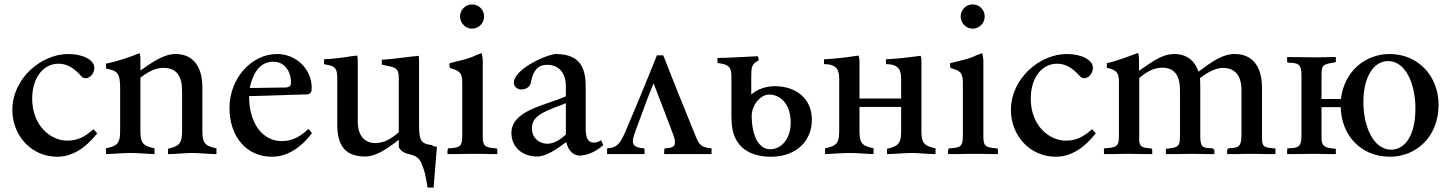

<svg xmlns="http://www.w3.org/2000/svg" viewBox="-20 -699 6583 871"><path d="M404 -113C364 -77 331 -61 285 -61C209 -61 126 -130 126 -251C126 -351 180 -410 245 -410C281 -410 310 -394 340 -363C352 -349 357 -344 369 -344C388 -344 408 -366 408 -391C408 -426 359 -454 289 -454C169 -454 36 -345 36 -200C36 -86 120 12 240 12C307 12 367 -26 421 -94Z M898 -304C898 -393 859 -454 776 -454C723 -454 671 -417 617 -379V-433C617 -443 615 -451 613 -458C562 -437 512 -421 461 -410V-388C511 -378 525 -370 525 -300V-100C525 -40 501 -36 461 -26V0C481 0 532 -5 572 -5C612 -5 661 0 681 0V-26C641 -36 617 -40 617 -100V-347C649 -371 682 -391 722 -391C780 -391 806 -355 806 -286V-100C806 -40 782 -34 742 -24V0C782 0 813 -5 853 -5C893 -5 922 0 962 0V-26C922 -36 898 -40 898 -100Z M1379 -114C1342 -79 1306 -59 1258 -59C1174 -59 1110 -135 1110 -263C1213 -265 1321 -270 1376 -271C1391 -274 1394 -284 1394 -301C1394 -386 1323 -454 1237 -454C1121 -454 1021 -344 1021 -209C1021 -83 1095 12 1214 12C1276 12 1339 -21 1395 -95C1390 -102 1385 -108 1379 -114ZM1220 -419C1269 -419 1300 -378 1300 -325C1300 -308 1293 -302 1270 -302C1224 -302 1180 -300 1135 -300H1113C1131 -383 1168 -419 1220 -419Z M1450 -430V-408L1469 -404C1498 -398 1510 -388 1510 -347V-134C1510 -35 1549 11 1637 11C1685 11 1734 -22 1789 -65V-31C1816 17 1869 -16 1893 44C1899 59 1906 77 1911 103L1920 152H1947L1962 -33C1940 -36 1945 -39 1938 -41C1882 -47 1881 -70 1881 -151V-422C1881 -430 1880 -438 1880 -446C1871 -445 1862 -443 1852 -443L1819 -439C1786 -435 1749 -430 1712 -428V-406L1752 -397C1779 -391 1789 -381 1789 -346V-99C1755 -69 1721 -50 1683 -50C1637 -50 1603 -79 1603 -150V-398V-418C1603 -431 1602 -438 1601 -447L1575 -444C1535 -437 1489 -432 1450 -430Z M2121 -569C2152 -569 2176 -594 2176 -624C2176 -655 2152 -679 2121 -679C2092 -679 2067 -655 2067 -624C2067 -594 2092 -569 2121 -569ZM2236 0V-24L2230 -26C2174 -30 2170 -39 2170 -86V-427C2169 -438 2167 -449 2165 -458L2138 -448C2100 -429 2058 -423 2019 -412V-399L2022 -390C2060 -379 2077 -373 2077 -325V-87C2077 -33 2068 -29 2013 -26L2010 -17V0H2038C2062 0 2086 -1 2110 -1H2166C2181 -1 2195 0 2210 0Z M2717 -41C2713 -48 2710 -56 2707 -63C2696 -56 2685 -52 2674 -52C2647 -52 2637 -74 2637 -115V-306C2637 -403 2603 -454 2499 -454C2439 -445 2311 -380 2311 -324C2311 -306 2327 -293 2344 -293C2366 -293 2387 -305 2389 -329C2399 -379 2420 -405 2462 -405C2514 -405 2547 -370 2547 -307V-262C2452 -220 2300 -198 2300 -96C2300 -31 2350 11 2417 11C2456 11 2503 -20 2549 -55C2555 -26 2571 2 2605 7C2643 6 2678 -7 2717 -41ZM2547 -89C2523 -66 2493 -47 2463 -47C2427 -47 2393 -72 2393 -118C2393 -170 2440 -191 2528 -223L2547 -231Z M2734 0H2820H2840H2877H2904V-14C2904 -18 2903 -22 2903 -26C2864 -29 2851 -38 2851 -59C2851 -74 2861 -101 2870 -124C2894 -188 2918 -258 2945 -321C2976 -242 3006 -162 3036 -83C3042 -66 3041 -60 3042 -57C3042 -35 3036 -28 2995 -26C2995 -23 2994 -19 2993 -16V0H3089H3124H3142H3179H3208V-26C3160 -31 3152 -40 3133 -88C3085 -207 3036 -326 2989 -448H2960C2908 -317 2859 -200 2818 -104L2815 -97C2791 -42 2776 -29 2734 -26Z M3298 -194C3298 -172 3298 -152 3300 -132C3310 -32 3381 12 3477 12C3597 12 3663 -64 3663 -155C3663 -255 3588 -308 3495 -308C3457 -308 3415 -295 3388 -270V-351C3388 -394 3390 -410 3422 -425C3421 -434 3420 -440 3417 -444C3365 -442 3302 -437 3235 -436V-413C3276 -408 3298 -401 3298 -357ZM3390 -176C3394 -233 3436 -270 3469 -270C3519 -270 3567 -229 3567 -142C3567 -76 3530 -22 3473 -22C3426 -22 3390 -76 3390 -176Z M3879 -340V-425C3879 -432 3877 -440 3875 -447C3808 -436 3741 -431 3718 -430V-408C3778 -408 3787 -380 3787 -340V-100C3787 -40 3763 -36 3723 -26V0C3743 0 3794 -5 3834 -5C3874 -5 3923 0 3943 0V-26C3903 -36 3879 -40 3879 -100V-214H4068V-100C4068 -40 4044 -34 4004 -24V0C4044 0 4075 -5 4115 -5C4155 -5 4184 0 4224 0V-26C4184 -36 4160 -40 4160 -100V-340V-425C4160 -434 4159 -441 4156 -446C4114 -440 4057 -433 3999 -430V-408C4059 -408 4068 -380 4068 -340V-252H3879Z M4392 -569C4423 -569 4447 -594 4447 -624C4447 -655 4423 -679 4392 -679C4363 -679 4338 -655 4338 -624C4338 -594 4363 -569 4392 -569ZM4507 0V-24L4501 -26C4445 -30 4441 -39 4441 -86V-427C4440 -438 4438 -449 4436 -458L4409 -448C4371 -429 4329 -423 4290 -412V-399L4293 -390C4331 -379 4348 -373 4348 -325V-87C4348 -33 4339 -29 4284 -26L4281 -17V0H4309C4333 0 4357 -1 4381 -1H4437C4452 -1 4466 0 4481 0Z M4934 -113C4894 -77 4861 -61 4815 -61C4739 -61 4656 -130 4656 -251C4656 -351 4710 -410 4775 -410C4811 -410 4840 -394 4870 -363C4882 -349 4887 -344 4899 -344C4918 -344 4938 -366 4938 -391C4938 -426 4889 -454 4819 -454C4699 -454 4566 -345 4566 -200C4566 -86 4650 12 4770 12C4837 12 4897 -26 4951 -94Z M5766 0V-24L5763 -26C5714 -29 5705 -33 5705 -73V-301C5705 -397 5662 -454 5582 -454C5526 -454 5479 -420 5417 -374C5400 -425 5361 -454 5308 -454C5250 -454 5207 -418 5147 -378V-436C5146 -444 5145 -452 5143 -459C5095 -441 5044 -422 5001 -412V-392C5050 -380 5056 -366 5056 -325V-81C5056 -32 5043 -30 4988 -26V0H5030C5046 0 5062 -1 5081 -1H5110C5138 -1 5157 0 5181 0H5207V-22L5202 -26C5161 -28 5151 -33 5148 -60V-345C5179 -371 5212 -392 5252 -392C5308 -392 5333 -357 5333 -288V-85C5333 -35 5326 -29 5269 -24V0H5310C5335 0 5357 -1 5392 -1C5421 -1 5440 0 5463 0H5489V-19L5481 -26C5432 -28 5425 -31 5425 -87V-305C5425 -320 5424 -333 5424 -345C5458 -371 5495 -391 5528 -391C5581 -391 5612 -358 5612 -289V-101C5612 -35 5606 -29 5552 -26L5547 -19V0H5576C5598 0 5615 -1 5641 -1H5674C5692 -1 5710 0 5726 0Z M5975 -250V-357C5975 -406 5981 -407 6040 -417V-440H6012C5994 -440 5978 -439 5960 -439H5931C5901 -439 5871 -440 5847 -440H5819V-425C5819 -422 5820 -418 5820 -415C5859 -413 5884 -416 5884 -361V-80C5884 -26 5861 -28 5820 -26C5820 -22 5819 -18 5819 -15V0H5847C5869 0 5897 -1 5931 -1H5964C5982 -1 5996 0 6013 0H6040V-24C5979 -29 5975 -39 5975 -85V-213H6062C6065 -87 6152 12 6285 12C6405 12 6506 -79 6506 -224C6506 -353 6414 -454 6284 -454C6174 -454 6078 -376 6063 -250ZM6277 -422C6355 -422 6401 -322 6401 -206C6401 -82 6352 -20 6291 -20C6212 -20 6165 -122 6165 -236C6165 -359 6217 -422 6277 -422Z"/></svg>

Font: Sibila
Style: Regular
Weight: 400
Designer: Stefan Peev
Foundry: Context Ltd
Version: Version 1.000